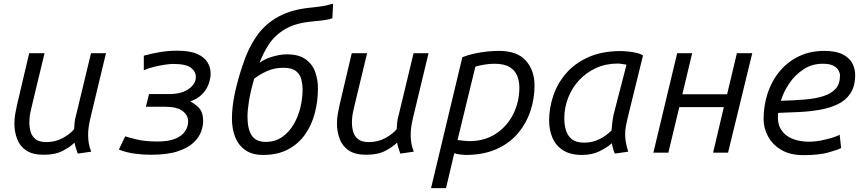

<svg xmlns="http://www.w3.org/2000/svg" viewBox="-20 -795 4520 1000"><path d="M207 11Q150 11 117 -11Q84 -33 69.5 -70.5Q55 -108 55 -152Q55 -178 59.5 -202.5Q64 -227 69 -250L132 -518H212L153 -273Q149 -254 141 -222Q133 -190 133 -156Q133 -131 140 -107.5Q147 -84 166 -69.5Q185 -55 221 -55Q268 -55 306 -75.5Q344 -96 366 -122Q367 -138 368.5 -156Q370 -174 376 -194L454 -518H532L452 -185Q446 -160 442.5 -138Q439 -116 439 -92Q439 -72 442 -51.5Q445 -31 455 -5L385 5Q381 -7 376.5 -20Q372 -33 368 -52Q346 -30 307 -9.5Q268 11 207 11Z M765 11Q722 11 679.5 5Q637 -1 599 -16L632 -85Q643 -81 688.5 -69.5Q734 -58 800 -58Q859 -58 894 -73Q929 -88 944.5 -112Q960 -136 960 -163Q960 -194 931.5 -216.5Q903 -239 839 -239H740L756 -305H861Q925 -305 962.5 -331.5Q1000 -358 1000 -394Q1000 -423 974 -442.5Q948 -462 881 -462Q865 -462 838.5 -458Q812 -454 782.5 -447Q753 -440 729 -429V-505Q772 -517 815.5 -524Q859 -531 902 -531Q969 -531 1007 -514Q1045 -497 1061 -470Q1077 -443 1077 -412Q1077 -386 1066.5 -357Q1056 -328 1032.5 -304Q1009 -280 971 -267Q1007 -247 1022.5 -225.5Q1038 -204 1038 -163Q1038 -139 1027.5 -109.5Q1017 -80 988.5 -52.5Q960 -25 906 -7Q852 11 765 11Z M1350 12Q1294 12 1258 -13Q1222 -38 1205 -81Q1188 -124 1188 -177Q1188 -240 1203.5 -311Q1219 -382 1242 -450Q1271 -541 1316 -606Q1361 -671 1431.5 -709Q1502 -747 1605 -756Q1643 -760 1663 -763.5Q1683 -767 1694 -770.5Q1705 -774 1715 -775L1711 -700Q1699 -695 1678 -691.5Q1657 -688 1605 -683Q1518 -675 1464.5 -643Q1411 -611 1381 -565Q1351 -519 1332 -468Q1358 -488 1399 -500Q1440 -512 1474 -512Q1536 -512 1571.5 -486.5Q1607 -461 1621.5 -420.5Q1636 -380 1636 -335Q1636 -269 1620 -207Q1604 -145 1569.5 -95.5Q1535 -46 1480.5 -17Q1426 12 1350 12ZM1364 -56Q1413 -56 1449 -81Q1485 -106 1509 -146.5Q1533 -187 1544.5 -235Q1556 -283 1556 -329Q1556 -353 1550 -379.5Q1544 -406 1522.5 -424Q1501 -442 1456 -442Q1410 -442 1371.5 -425Q1333 -408 1304 -385Q1285 -320 1277 -271Q1269 -222 1269 -187Q1269 -123 1291 -89.5Q1313 -56 1364 -56Z M1887 11Q1830 11 1797 -11Q1764 -33 1749.5 -70.5Q1735 -108 1735 -152Q1735 -178 1739.5 -202.5Q1744 -227 1749 -250L1812 -518H1892L1833 -273Q1829 -254 1821 -222Q1813 -190 1813 -156Q1813 -131 1820 -107.5Q1827 -84 1846 -69.5Q1865 -55 1901 -55Q1948 -55 1986 -75.5Q2024 -96 2046 -122Q2047 -138 2048.5 -156Q2050 -174 2056 -194L2134 -518H2212L2132 -185Q2126 -160 2122.5 -138Q2119 -116 2119 -92Q2119 -72 2122 -51.5Q2125 -31 2135 -5L2065 5Q2061 -7 2056.5 -20Q2052 -33 2048 -52Q2026 -30 1987 -9.5Q1948 11 1887 11Z M2225 185 2388 -497Q2415 -508 2448.5 -515.5Q2482 -523 2516 -526.5Q2550 -530 2578 -530Q2674 -530 2719 -479Q2764 -428 2764 -350Q2764 -281 2742.5 -216.5Q2721 -152 2677 -100Q2633 -48 2565 -18Q2497 12 2404 12Q2397 12 2376.5 9.5Q2356 7 2346 3L2303 185ZM2424 -60Q2505 -60 2563.5 -99Q2622 -138 2653.5 -201.5Q2685 -265 2685 -338Q2685 -371 2674 -399.5Q2663 -428 2634.5 -445.5Q2606 -463 2554 -463Q2529 -463 2500 -458Q2471 -453 2456 -448L2363 -66Q2374 -64 2393.5 -62Q2413 -60 2424 -60Z M3012 12Q2951 12 2913 -12Q2875 -36 2857.5 -77Q2840 -118 2840 -168Q2840 -232 2861.5 -296Q2883 -360 2928 -412.5Q2973 -465 3044 -497Q3115 -529 3213 -529Q3227 -529 3249 -527Q3271 -525 3293.5 -520Q3316 -515 3329 -506L3250 -185Q3244 -160 3240 -139Q3236 -118 3236 -93Q3236 -73 3240 -52Q3244 -31 3252 -5L3182 5Q3177 -7 3173.5 -19.5Q3170 -32 3166 -49Q3144 -28 3104 -8Q3064 12 3012 12ZM3022 -52Q3067 -52 3104.5 -71.5Q3142 -91 3165 -116Q3166 -133 3169 -156.5Q3172 -180 3176 -199L3243 -458Q3239 -459 3222.5 -461.5Q3206 -464 3198 -464Q3135 -464 3084 -440.5Q3033 -417 2996 -377Q2959 -337 2939 -285.5Q2919 -234 2919 -178Q2919 -146 2927.5 -117Q2936 -88 2958.5 -70Q2981 -52 3022 -52Z M3383 0 3507 -518H3585L3534 -304H3767L3818 -518H3898L3772 0H3694L3750 -237H3518L3461 0Z M4164 13Q4095 13 4049 -14.5Q4003 -42 3980 -85Q3957 -128 3957 -174Q3957 -246 3978.5 -310.5Q4000 -375 4041.5 -424.5Q4083 -474 4141.5 -502Q4200 -530 4273 -530Q4333 -530 4368.5 -512Q4404 -494 4419 -465.5Q4434 -437 4434 -405Q4434 -346 4409.5 -309Q4385 -272 4343 -252Q4301 -232 4249 -223Q4197 -214 4141 -211.5Q4085 -209 4033 -207Q4027 -154 4047.5 -121Q4068 -88 4106.5 -72.5Q4145 -57 4192 -57Q4225 -57 4259.5 -64Q4294 -71 4320 -79.5Q4346 -88 4353 -94L4361 -24Q4342 -14 4293 -0.5Q4244 13 4164 13ZM4047 -270Q4114 -272 4170 -276.5Q4226 -281 4267.5 -294Q4309 -307 4332 -332.5Q4355 -358 4355 -402Q4355 -413 4348 -427Q4341 -441 4322 -452Q4303 -463 4265 -463Q4209 -463 4165 -434Q4121 -405 4091 -361Q4061 -317 4047 -270Z"/></svg>

Font: Ubuntu Sans Mono
Style: Italic
Weight: 400
Italic angle: -13.5°
Monospace: yes
Designer: Dalton Maag Ltd
Foundry: Dalton Maag Ltd
Version: Version 1.006